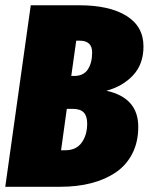

<svg xmlns="http://www.w3.org/2000/svg" viewBox="-30 -716 570 736"><path d="M377.9 -368.2Q500 -341.3 500 -230Q500 -171.9 477.3 -127.4Q454.6 -83 414.1 -55.4Q373.5 -27.8 319.8 -13.9Q266.1 0 201.2 0H-9.8L87.9 -695.8H273.9Q389.2 -695.8 454.6 -655.3Q520 -614.7 520 -538.1Q520 -470.2 480.2 -427.5Q440.4 -384.8 377.9 -368.2ZM253.9 -424.8Q290 -424.8 306.6 -449.7Q323.2 -474.6 323.2 -515.1Q323.2 -560.1 274.9 -560.1H262.2L243.2 -424.8ZM221.2 -140.1Q262.2 -140.1 283.2 -169.4Q304.2 -198.7 304.2 -242.2Q304.2 -271 291 -284.9Q277.8 -298.8 247.1 -298.8H226.1L204.1 -140.1Z"/></svg>

Font: Fira Sans Compressed Heavy
Style: Italic
Weight: 900
Width: 3
Italic angle: -8°
Designer: Carrois Corporate & Edenspiekermann AG
Foundry: Carrois Corporate GbR & Edenspiekermann AG
Version: Version 4.203;PS 004.203;hotconv 1.0.88;makeotf.lib2.5.64775